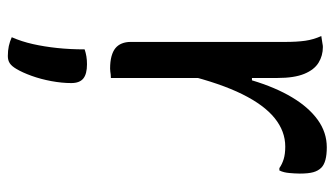

<svg xmlns="http://www.w3.org/2000/svg" viewBox="-202 -386 854 490"><g transform="rotate(90 225.0 -141.0)"><path d="M171 -357H185Q203 -417 228.5 -459.5Q254 -502 286 -525Q318 -548 356 -548Q375 -548 388 -544.5Q401 -541 408 -534Q416 -526 419.5 -513.5Q423 -501 423 -479Q423 -472 422.5 -465Q422 -458 421.5 -452Q421 -446 419.5 -439.5Q418 -433 415 -427H409Q399 -434 386 -438Q373 -442 354 -442Q315 -442 281.5 -415Q248 -388 220.5 -332.5Q193 -277 171 -189ZM179 3Q174 3 170 3.5Q166 4 162.5 4.5Q159 5 155 5Q137 5 124 1.5Q111 -2 103 -8.5Q95 -15 91 -25Q87 -35 87 -47Q87 -89 87 -129Q87 -169 87 -208.5Q87 -248 87 -287Q87 -326 87 -364.5Q87 -403 87 -442Q87 -472 84 -493Q81 -514 72 -534Q77 -535 82 -535.5Q87 -536 91.5 -537Q96 -538 100 -538Q122 -538 140 -527Q158 -516 168.5 -490.5Q179 -465 179 -422Q179 -378 179 -335Q179 -292 179 -248.5Q179 -205 179 -162.5Q179 -120 179 -78.5Q179 -37 179 3ZM106 70Q115 67 124 65.5Q133 64 144 64Q169 64 180.5 73.5Q192 83 192 104Q192 128 187 155Q182 182 173.5 205.5Q165 229 156 244Q149 256 141.5 261Q134 266 123 266Q109 266 97.5 263.5Q86 261 75 256Q86 231 92.5 202Q99 173 102.5 140Q106 107 106 70Z"/></g></svg>

Font: Recursive Casual
Style: Regular
Weight: 400
Version: Version 1.047